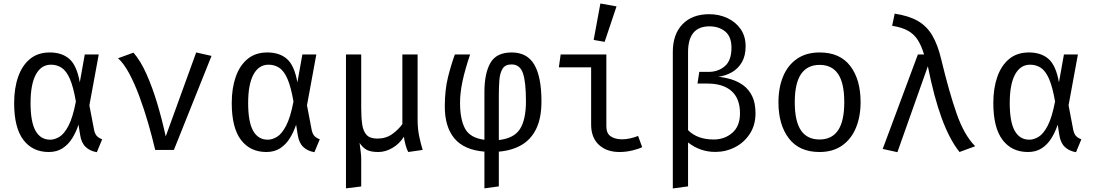

<svg xmlns="http://www.w3.org/2000/svg" viewBox="-20 -848 6194 1086"><path d="M261.5 -551.3Q330.3 -551.3 372.3 -514.6Q414.4 -477.9 431.3 -382.1L459.5 -540H538.5L485.6 -252.3L512.3 -112.3Q516.9 -90.8 527.4 -79.2Q537.9 -67.7 557.9 -60L527.7 12.8Q489.2 6.7 464.6 -16.7Q440 -40 433.3 -84.6L424.1 -142.6Q410.3 -101 388.5 -65.9Q366.7 -30.8 334.1 -9.5Q301.5 11.8 255.9 11.8Q164.1 11.8 112.1 -56.9Q60 -125.6 60 -265.1Q60 -348.7 82.6 -413.3Q105.1 -477.9 149.7 -514.6Q194.4 -551.3 261.5 -551.3ZM268.2 -482.1Q212.8 -482.1 182.8 -426.4Q152.8 -370.8 152.8 -265.1Q152.8 -158.5 181 -108.2Q209.2 -57.9 264.1 -57.9Q289.2 -57.9 316.2 -74.1Q343.1 -90.3 367.4 -136.7Q391.8 -183.1 409.2 -273.8Q394.9 -356.9 375.1 -402.1Q355.4 -447.2 328.7 -464.6Q302.1 -482.1 268.2 -482.1Z M857.9 0Q841 -72.3 818.2 -151Q795.4 -229.7 768.2 -303.1Q741 -376.4 710.5 -433.1Q680 -489.7 647.7 -518.5L734.9 -550.3Q774.9 -504.6 808.2 -430Q841.5 -355.4 869 -264.1Q896.4 -172.8 917.4 -76.4L1089.7 -551.3L1176.4 -531.8L963.6 0Z M1492.3 -551.3Q1561 -551.3 1603.1 -514.6Q1645.1 -477.9 1662.1 -382.1L1690.3 -540H1769.2L1716.4 -252.3L1743.1 -112.3Q1747.7 -90.8 1758.2 -79.2Q1768.7 -67.7 1788.7 -60L1758.5 12.8Q1720 6.7 1695.4 -16.7Q1670.8 -40 1664.1 -84.6L1654.9 -142.6Q1641 -101 1619.2 -65.9Q1597.4 -30.8 1564.9 -9.5Q1532.3 11.8 1486.7 11.8Q1394.9 11.8 1342.8 -56.9Q1290.8 -125.6 1290.8 -265.1Q1290.8 -348.7 1313.3 -413.3Q1335.9 -477.9 1380.5 -514.6Q1425.1 -551.3 1492.3 -551.3ZM1499 -482.1Q1443.6 -482.1 1413.6 -426.4Q1383.6 -370.8 1383.6 -265.1Q1383.6 -158.5 1411.8 -108.2Q1440 -57.9 1494.9 -57.9Q1520 -57.9 1546.9 -74.1Q1573.8 -90.3 1598.2 -136.7Q1622.6 -183.1 1640 -273.8Q1625.6 -356.9 1605.9 -402.1Q1586.2 -447.2 1559.5 -464.6Q1532.8 -482.1 1499 -482.1Z M2342.1 -540V-171.8Q2342.1 -119 2351.5 -74.9Q2361 -30.8 2370.8 0L2289.2 11.8Q2281 -1.5 2273.8 -28.5Q2266.7 -55.4 2264.6 -74.9Q2240.5 -35.4 2200.5 -11.8Q2160.5 11.8 2120 11.8Q2079 11.8 2056.2 0.5Q2033.3 -10.8 2013.8 -39.5Q2017.4 -11.8 2020.3 10.8Q2023.1 33.3 2023.1 49.7V206.7L1936.9 217.4V-540H2023.1V-237.4Q2023.1 -183.1 2028.7 -144.4Q2034.4 -105.6 2053.6 -84.9Q2072.8 -64.1 2113.8 -64.1Q2162.6 -64.1 2197.7 -89Q2232.8 -113.8 2255.9 -146.2V-540Z M2874.4 -551.3Q2962.1 -551.3 3002.3 -482.1Q3042.6 -412.8 3042.6 -274.4Q3042.6 -179.5 3012.8 -119Q2983.1 -58.5 2929 -27.4Q2874.9 3.6 2801.5 9.7V206.2L2720 217.4V9.7Q2604.6 0 2550.3 -65.1Q2495.9 -130.3 2495.9 -245.1Q2495.9 -339.5 2514.1 -412.1Q2532.3 -484.6 2552.8 -540H2639Q2610.3 -454.9 2596.2 -389Q2582.1 -323.1 2582.1 -266.2Q2582.1 -173.3 2610.5 -120.5Q2639 -67.7 2720 -57.4V-326.7Q2720 -432.3 2753.6 -491.8Q2787.2 -551.3 2874.4 -551.3ZM2873.3 -483.6Q2837.9 -483.6 2822.8 -459.5Q2807.7 -435.4 2804.6 -395.6Q2801.5 -355.9 2801.5 -309.2V-55.9Q2888.2 -65.6 2921.5 -119Q2954.9 -172.3 2954.9 -274.9Q2954.9 -385.1 2937.7 -434.4Q2920.5 -483.6 2873.3 -483.6Z M3323.6 -467.2H3141L3151.3 -540H3409.7V-133.3Q3409.7 -93.3 3434.6 -76.7Q3459.5 -60 3499 -60Q3520.5 -60 3543.8 -65.1Q3567.2 -70.3 3589.2 -79L3612.3 -15.9Q3594.4 -6.2 3557.7 2.8Q3521 11.8 3484.1 11.8Q3411.3 11.8 3367.4 -29Q3323.6 -69.7 3323.6 -143.1ZM3375.9 -828.2 3467.2 -811.8 3400 -611.3 3337.9 -622.1Z M3991.3 -767.7Q4047.2 -767.7 4094.1 -745.9Q4141 -724.1 4169.2 -683.6Q4197.4 -643.1 4197.4 -586.2Q4197.4 -532.3 4176.4 -496.2Q4155.4 -460 4120.3 -439.7Q4085.1 -419.5 4043.1 -413.8Q4079.5 -410.3 4116.7 -399Q4153.8 -387.7 4184.9 -364.9Q4215.9 -342.1 4234.6 -303.8Q4253.3 -265.6 4253.3 -207.7Q4253.3 -140 4221 -90.8Q4188.7 -41.5 4136.9 -15.1Q4085.1 11.3 4025.6 11.3Q3940.5 11.3 3871.8 -42.1V206.2L3785.6 217.9V-553.8Q3785.6 -654.4 3840.5 -711Q3895.4 -767.7 3991.3 -767.7ZM3871.8 -552.8V-111.8Q3924.1 -59 4017.4 -59Q4078.5 -59 4122.1 -96.7Q4165.6 -134.4 4165.6 -207.2Q4165.6 -290.3 4117.9 -332.8Q4070.3 -375.4 3981 -375.4H3925.1L3935.4 -441.5H3989.2Q4042.1 -441.5 4079.7 -473.6Q4117.4 -505.6 4117.4 -577.9Q4117.4 -641 4081.8 -670Q4046.2 -699 3992.8 -699Q3871.8 -699 3871.8 -552.8Z M4616.4 -551.3Q4730.8 -551.3 4789.2 -474.9Q4847.7 -398.5 4847.7 -270.3Q4847.7 -187.7 4821 -124.1Q4794.4 -60.5 4742.6 -24.4Q4690.8 11.8 4615.4 11.8Q4501 11.8 4442.1 -65.1Q4383.1 -142.1 4383.1 -269.2Q4383.1 -352.3 4409.7 -416.2Q4436.4 -480 4488.5 -515.6Q4540.5 -551.3 4616.4 -551.3ZM4616.4 -481Q4546.7 -481 4511 -429.2Q4475.4 -377.4 4475.4 -269.2Q4475.4 -162.1 4510.5 -110.5Q4545.6 -59 4615.4 -59Q4685.1 -59 4720.3 -110.8Q4755.4 -162.6 4755.4 -270.3Q4755.4 -377.9 4720.5 -429.5Q4685.6 -481 4616.4 -481Z M5171.8 -540H5206.7Q5192.3 -588.2 5171.8 -621Q5151.3 -653.8 5116.9 -673.6Q5082.6 -693.3 5026.2 -702.1L5040.5 -770.8Q5120 -759 5171 -729.7Q5222.1 -700.5 5253.3 -647.4Q5284.6 -594.4 5304.1 -511.3Q5347.7 -329.7 5390.5 -206.7Q5433.3 -83.6 5495.9 -21L5407.2 11.8Q5350.8 -59 5306.7 -179Q5262.6 -299 5228.2 -473.3L5055.9 12.8L4972.8 -5.6Z M5800 -551.3Q5868.7 -551.3 5910.8 -514.6Q5952.8 -477.9 5969.7 -382.1L5997.9 -540H6076.9L6024.1 -252.3L6050.8 -112.3Q6055.4 -90.8 6065.9 -79.2Q6076.4 -67.7 6096.4 -60L6066.2 12.8Q6027.7 6.7 6003.1 -16.7Q5978.5 -40 5971.8 -84.6L5962.6 -142.6Q5948.7 -101 5926.9 -65.9Q5905.1 -30.8 5872.6 -9.5Q5840 11.8 5794.4 11.8Q5702.6 11.8 5650.5 -56.9Q5598.5 -125.6 5598.5 -265.1Q5598.5 -348.7 5621 -413.3Q5643.6 -477.9 5688.2 -514.6Q5732.8 -551.3 5800 -551.3ZM5806.7 -482.1Q5751.3 -482.1 5721.3 -426.4Q5691.3 -370.8 5691.3 -265.1Q5691.3 -158.5 5719.5 -108.2Q5747.7 -57.9 5802.6 -57.9Q5827.7 -57.9 5854.6 -74.1Q5881.5 -90.3 5905.9 -136.7Q5930.3 -183.1 5947.7 -273.8Q5933.3 -356.9 5913.6 -402.1Q5893.8 -447.2 5867.2 -464.6Q5840.5 -482.1 5806.7 -482.1Z"/></svg>

Font: FiraCode Nerd Font
Style: Regular
Weight: 400
Designer: Carrois Corporate, Edenspiekermann AG, Nikita Prokopov
Foundry: Carrois Corporate, Edenspiekermann AG, Nikita Prokopov
Version: Version 6.002;Nerd Fonts 2.1.0